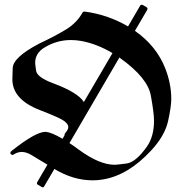

<svg xmlns="http://www.w3.org/2000/svg" viewBox="-20 -766 794 826"><path d="M610.8 -734.9Q614.7 -731.9 614.7 -728Q614.7 -726.1 613.3 -723.6L560.5 -633.3Q653.3 -568.4 691.4 -470.7Q716.8 -404.8 716.8 -341.3Q716.8 -307.1 703.1 -245.1Q689 -181.6 629.9 -118.2Q530.3 -10.7 420.9 6.3Q410.2 8.3 399.7 9Q389.2 9.8 378.4 9.8Q295.4 9.8 213.9 -39.1L170.4 35.2Q168.5 40 164.1 40Q162.1 40 159.7 38.6L143.1 28.8Q138.7 26.9 138.7 22.5Q138.7 20.5 140.1 17.6L184.1 -57.6Q165.5 -68.8 147.9 -79.3Q130.4 -89.8 114.3 -99.6Q92.8 -112.3 73.7 -112.3Q55.7 -112.3 39.1 -101.6Q36.6 -99.6 33.2 -99.6Q29.8 -99.6 27.1 -102.5Q24.4 -105.5 24.4 -107.9Q24.4 -112.3 29.8 -116.7Q133.3 -198.7 174.8 -198.7H175.3H176.3H176.8H177.2H177.7Q202.6 -196.3 249 -168.9L258.3 -185.1Q257.8 -185.5 257.8 -187Q257.8 -190.9 261.7 -194.8Q273.9 -208.5 273.9 -220.2Q273.9 -231.9 255.9 -245.6Q238.3 -258.8 153.8 -291.5Q33.2 -337.4 33.2 -424.8Q33.2 -427.2 34.7 -473.1Q36.1 -519.5 148.9 -578.6Q184.6 -595.2 213.4 -610.6Q242.2 -626 265.6 -640.1Q311 -668.5 335.4 -712.4Q337.9 -716.3 342.8 -716.3H343.3H343.8Q444.3 -703.1 530.8 -652.3L583 -741.7Q585.4 -745.6 588.9 -745.6Q590.3 -745.6 594.2 -744.6ZM329.1 -589.8Q317.9 -591.8 306.9 -592.8Q295.9 -593.8 285.2 -593.8Q224.1 -593.8 171.4 -561.5Q131.3 -537.6 131.3 -495.6Q131.3 -492.7 132.3 -484.4Q133.3 -476.1 135.3 -461.9Q138.7 -433.6 210 -407.2Q314.9 -368.2 340.8 -327.1L463.9 -537.6Q396.5 -577.6 329.1 -589.8ZM319.8 -121.6Q407.7 -57.1 474.1 -57.1Q479 -57.1 491.2 -58.6Q503.4 -60.1 523.9 -62.5Q564 -67.4 612.3 -135.7Q642.6 -179.2 642.6 -246.6Q642.6 -279.3 628.9 -355Q615.2 -431.2 497.6 -515.6L493.7 -518.6L278.8 -150.4Q288.6 -144 298.6 -137Q308.6 -129.9 319.8 -121.6Z"/></svg>

Font: UnifrakturMaguntia sl
Style: Regular
Weight: 400
Designer: j. 'mach' wust, based on a font by Peter Wiegel, original typeface by Carl Albert Fahrenwaldt 1901
Version: Version 2010-11-24